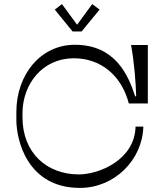

<svg xmlns="http://www.w3.org/2000/svg" viewBox="-20 -920 813 939"><path d="M379 -766 467 -873 431 -900 357 -799 283 -900 248 -873 335 -766ZM341 -635C471 -635 574 -553 610 -414H703V-700H621C637 -612 644 -516 646 -449H641C607 -554 543 -701 346 -701C179 -701 60 -556 60 -372V-333C60 -237 112 -1 371 -1C541 -1 677 -139 681 -301H643C639 -137 463 -67 366 -67C207 -67 90 -174 90 -346V-366C90 -508 187 -635 341 -635Z"/></svg>

Font: Space Cowgirl Light
Style: Regular
Weight: 300
Designer: Valery Marier
Foundry: Valery Marier
Version: Version 1.000;hotconv 1.0.109;makeotfexe 2.5.65596